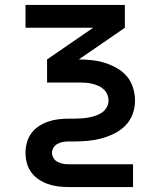

<svg xmlns="http://www.w3.org/2000/svg" viewBox="-20 -540 640 775"><path d="M257 215Q236 215 215 212.5Q194 210 174 203Q154 196 136.5 184.5Q119 173 106.5 156Q94 139 88.5 118.5Q83 98 83 77Q83 56 88.5 35.5Q94 15 106.5 -2Q119 -19 136.5 -30.5Q154 -42 174 -49Q194 -56 215 -58.5Q236 -61 257 -61H278Q293 -61 307.5 -62Q322 -63 336.5 -65.5Q351 -68 364.5 -72.5Q378 -77 390.5 -85Q403 -93 410.5 -106Q418 -119 418 -134Q418 -134 418 -134Q418 -134 418 -134Q418 -147 413 -159Q408 -171 398 -180Q388 -189 376 -194Q364 -199 351.5 -202Q339 -205 326 -206Q313 -207 300 -207H170V-300L356 -428H83V-520H484V-428L298 -300H300Q326 -300 352.5 -297Q379 -294 404 -286Q429 -278 452 -265Q475 -252 492 -232Q509 -212 517 -186Q525 -160 525 -134H471H525Q525 -134 525 -134Q525 -134 525 -134V-133Q525 -105 515 -78.5Q505 -52 485.5 -32.5Q466 -13 440.5 -0.5Q415 12 388.5 19Q362 26 334 28.5Q306 31 278 31H257Q245 31 234 33Q223 35 212.5 40.5Q202 46 196 56Q190 66 190 77Q190 88 196 98Q202 108 212.5 113.5Q223 119 234 121Q245 123 257 123H517V215Z"/></svg>

Font: Iosevka SS04 Semibold Extended
Style: Regular
Weight: 600
Width: 7
Monospace: yes
Designer: Belleve Invis
Foundry: Belleve Invis
Version: Version 19.0.0; ttfautohint (v1.8.4)